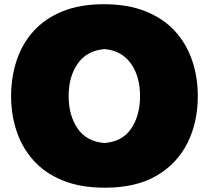

<svg xmlns="http://www.w3.org/2000/svg" viewBox="-20 -873 989 911"><path d="M479 17.6Q360.4 17.6 275.6 -17.6Q190.9 -52.7 137.2 -113.8Q83.5 -174.8 58.1 -252.7Q32.7 -330.6 32.7 -416Q32.7 -507.3 59.1 -586.7Q85.4 -666 139.6 -725.8Q193.8 -785.6 276.9 -819.3Q359.9 -853 472.7 -853Q586.9 -853 671.1 -819.1Q755.4 -785.2 810.1 -725.3Q864.7 -665.5 891.6 -586.4Q918.5 -507.3 918.5 -417Q918.5 -292 869.1 -193.8Q819.8 -95.7 722.2 -39.1Q624.5 17.6 479 17.6ZM476.1 -194.3Q561 -201.2 602.8 -263.4Q644.5 -325.7 644.5 -417Q644.5 -511.7 600.3 -572.5Q556.2 -633.3 476.1 -640.1Q393.1 -633.3 349.4 -572Q305.7 -510.7 305.7 -417Q305.7 -325.7 348.1 -263.4Q390.6 -201.2 476.1 -194.3Z"/></svg>

Font: Pinar-DS1-FD Black
Style: Regular
Weight: 900
Designer: Amin Abedi
Version: Version 2.000